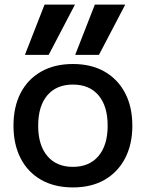

<svg xmlns="http://www.w3.org/2000/svg" viewBox="-20 -810 638 840"><path d="M413 -570H309L395 -790H528ZM193 -570H89L175 -790H308ZM299 10Q219 10 160.5 -23Q102 -56 70.5 -117Q39 -178 39 -260Q39 -343 70.5 -403.5Q102 -464 160.5 -497Q219 -530 299 -530Q379 -530 437 -497Q495 -464 527 -403.5Q559 -343 559 -260Q559 -178 527 -117Q495 -56 437 -23Q379 10 299 10ZM299 -80Q371 -80 411 -127.5Q451 -175 451 -260Q451 -346 411 -393Q371 -440 299 -440Q227 -440 187 -393Q147 -346 147 -260Q147 -175 187 -127.5Q227 -80 299 -80Z"/></svg>

Font: M PLUS 2 Medium
Style: Regular
Weight: 500
Designer: Coji Morishita
Foundry: UNDERFOREST DESIGN
Version: Version 1.001